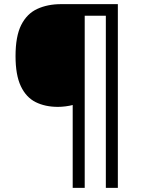

<svg xmlns="http://www.w3.org/2000/svg" viewBox="-20 -780 695 927"><path d="M549 127H491V-704H389V127H331V-273Q316 -269 296.5 -266.5Q277 -264 260 -264Q198 -264 152 -287Q106 -310 80.5 -364Q55 -418 55 -509Q55 -605 82.5 -659.5Q110 -714 160 -737Q210 -760 275 -760H549Z"/></svg>

Font: Noto Sans Georgian
Style: Regular
Weight: 400
Designer: Monotype Design Team, Akaki Razmadze
Foundry: Google LLC
Version: Version 2.002